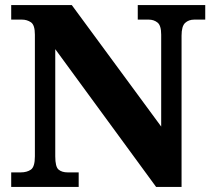

<svg xmlns="http://www.w3.org/2000/svg" viewBox="-20 -734 838 754"><path d="M24 0V-57H61Q86 -57 101.5 -68Q117 -79 117 -120V-598Q117 -636 101.5 -646.5Q86 -657 66 -657H24V-714H262L613 -237V-598Q613 -634 598.5 -645.5Q584 -657 564 -657H521V-714H786V-657H743Q721 -657 707 -644Q693 -631 693 -594V0H593L197 -541V-120Q197 -79 210 -68Q223 -57 246 -57H289V0Z"/></svg>

Font: Noto Serif Tamil ExtraBold
Style: Regular
Weight: 800
Designer: Indian Type Foundry, Tom Grace, and the Monotype Design Team
Foundry: Monotype Imaging Inc.
Version: Version 2.004; ttfautohint (v1.8.4.7-5d5b)